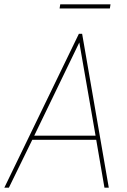

<svg xmlns="http://www.w3.org/2000/svg" viewBox="-46 -866 584 886"><path d="M-26 0 318 -710H333L456 0H436L398 -221H103L-5 0ZM112 -240H395L320 -670ZM229 -827 232 -846H464L461 -827Z"/></svg>

Font: Georama ExtraCondensed Thin Thin
Style: Italic
Weight: 250
Italic angle: -9°
Version: Version 1.001